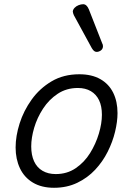

<svg xmlns="http://www.w3.org/2000/svg" viewBox="-20 -871 629 910"><path d="M236 19Q177 19 136 -5.5Q95 -30 74.5 -73.5Q54 -117 54 -172Q54 -226 73 -286Q92 -346 130 -399Q168 -452 224.5 -485.5Q281 -519 356 -519Q415 -519 455.5 -496Q496 -473 516.5 -431.5Q537 -390 537 -335Q537 -295 525.5 -247Q514 -199 490.5 -152Q467 -105 431 -66.5Q395 -28 346 -4.5Q297 19 236 19ZM244 -46Q298 -46 339 -74Q380 -102 407 -145.5Q434 -189 448.5 -237.5Q463 -286 463 -327Q463 -368 449.5 -396Q436 -424 410.5 -439Q385 -454 349 -454Q295 -454 253.5 -426.5Q212 -399 184 -356Q156 -313 142 -265.5Q128 -218 128 -177Q128 -136 141.5 -106.5Q155 -77 181.5 -61.5Q208 -46 244 -46ZM438 -625Q432 -625 426.5 -629Q421 -633 415 -643L330 -799Q328 -804 326.5 -808.5Q325 -813 325 -817Q326 -826 333.5 -834Q341 -842 352.5 -846.5Q364 -851 374 -851Q391 -851 401 -827L465 -664Q467 -661 467.5 -657Q468 -653 468 -650Q467 -638 457.5 -631.5Q448 -625 438 -625Z"/></svg>

Font: Playwrite US Trad Light
Style: Regular
Weight: 300
Designer: Veronika Burian, José Scaglione
Foundry: TypeTogether
Version: Version 1.003